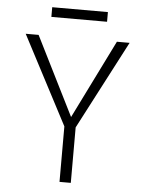

<svg xmlns="http://www.w3.org/2000/svg" viewBox="-58 -902 716 948"><g transform="rotate(5 300.0 -428.0)"><path d="M273 0V-275L43 -714H107L302 -324L495 -714H558L329 -275V0ZM162 -808V-856H438V-808Z"/></g></svg>

Font: Noto Sans Mono Light
Style: Regular
Weight: 300
Designer: Monotype Design Team
Foundry: Monotype Imaging Inc.
Version: Version 2.014; ttfautohint (v1.8.4.7-5d5b)